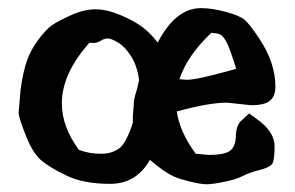

<svg xmlns="http://www.w3.org/2000/svg" viewBox="-20 -448 737 479"><path d="M507.3 -366.2Q447.3 -309.6 427.7 -250.5Q440.4 -249 447.8 -249Q465.3 -249 514.6 -261.7Q564 -274.4 569.3 -276.4Q552.2 -331.5 543.7 -345.7Q535.2 -359.9 528.1 -362.5Q521 -365.2 507.3 -366.2ZM354 -49.3Q320.3 10.7 254.6 10.7Q189 10.7 146.2 -9.8Q103.5 -30.3 82.5 -48.3Q61.5 -66.4 44.4 -109.9Q27.3 -153.3 26.4 -166.5L31.2 -222.7Q37.1 -267.6 46.9 -295.7Q56.6 -323.7 75.7 -349.1Q94.7 -374.5 108.9 -384.5Q123 -394.5 156.2 -409.7Q189.5 -424.8 218 -424.8Q246.6 -424.8 281 -410.2Q315.4 -395.5 335.4 -380.4Q355.5 -365.2 373.5 -341.8Q418 -427.7 481.4 -427.7H482.4Q508.8 -427.7 543 -418.5Q577.1 -409.2 589.4 -399.4Q601.6 -389.6 627 -351.6Q667 -291.5 667 -231.9Q667 -208.5 653.8 -197Q640.6 -185.5 606.4 -185.5H606L546.9 -191.9Q501 -191.9 422.9 -170.4L420.9 -169.9Q428.7 -118.2 468.3 -64.5L500.5 -61.5Q538.1 -61.5 552.7 -71Q567.4 -80.6 568.4 -108.6Q569.3 -136.7 583 -147.9L601.6 -165L631.8 -142.6Q665 -114.3 665 -83.5Q665 -52.7 660.6 -42Q656.2 -31.2 629.4 -24.4Q602.5 -17.6 585.9 -9Q569.3 -0.5 539.6 5.6Q509.8 11.7 495.6 11.7Q481.4 11.7 453.6 4.9Q425.8 -2 412.1 -8.3Q387.7 -20 354 -49.3ZM311.5 -142.1V-159.2L313.5 -183.6Q313.5 -201.2 321.3 -223.6L327.1 -248Q322.3 -283.7 307.1 -307.6Q292 -331.5 274.7 -341.8Q257.3 -352.1 249 -352.1H248Q239.3 -351.6 231 -346.2Q222.7 -340.8 212.9 -340.8L203.1 -341.3Q134.3 -264.2 134.3 -189.9Q134.3 -131.8 176.8 -74.2Q201.7 -64.5 230.5 -64.5H233.4Q257.8 -64.5 276.4 -77.1Q294.9 -89.8 311.5 -142.1Z"/></svg>

Font: Drukaatie burti
Style: Demi
Weight: 600
Version: Version 0.14